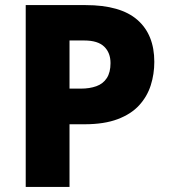

<svg xmlns="http://www.w3.org/2000/svg" viewBox="-20 -734 666 754"><path d="M316 -714Q453 -714 519.5 -656Q586 -598 586 -491Q586 -443 572 -399Q558 -355 526.5 -320.5Q495 -286 442 -266Q389 -246 312 -246H253V0H81V-714ZM311 -575H253V-386H298Q332 -386 358.5 -395.5Q385 -405 399.5 -427.5Q414 -450 414 -486Q414 -527 389 -551Q364 -575 311 -575Z"/></svg>

Font: Noto Sans Khmer ExtraBold
Style: Regular
Weight: 800
Version: Version 2.003